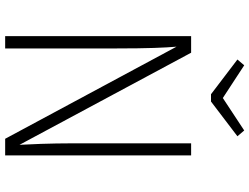

<svg xmlns="http://www.w3.org/2000/svg" viewBox="-134 -856 990 763"><g transform="rotate(90 361.5 -475.0)"><path d="M499 -950 370 -865 240 -950 217 -923 355 -818H384L522 -923ZM598 -739H550V-273C550 -176 554 -93 556 -57L190 -739H124V0H173V-440C173 -570 170 -634 166 -681L532 0H598Z"/></g></svg>

Font: Glow Sans SC Normal Light
Style: Regular
Weight: 300
Designer: Ryoko NISHIZUKA (kana, bopomofo & ideographs); Paul D. Hunt (Latin, Greek & Cyrillic); Sandoll Communications, Soo-young
Version: Version 0.93